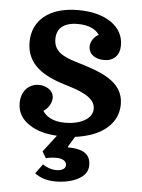

<svg xmlns="http://www.w3.org/2000/svg" viewBox="-54 -593 623 845"><g transform="rotate(5 257.5 -170.0)"><path d="M242 -51C185 -51 156 -74 143 -95C162 -106 179 -131 179 -155C179 -188 146 -207 114 -207C71 -207 36 -175 36 -120C36 -81 54 -49 90 -26C121 -5 161 6 212 9L155 83L172 112C184 108 203 106 218 106C245 106 263 117 263 134C263 150 248 160 221 160C201 160 181 153 162 140L131 182C156 201 187 210 222 210C261 210 295 203 323 188C351 173 365 153 365 126C365 83 340 56 265 56L264 53L292 7C317 4 340 -2 362 -9C434 -34 480 -84 480 -153C480 -259 370 -291 264 -323C206 -341 168 -362 168 -415C168 -462 200 -489 261 -489C308 -489 340 -474 357 -449C336 -440 321 -416 321 -393C321 -365 346 -341 389 -341C432 -341 458 -367 458 -412C458 -453 440 -486 404 -512C367 -537 318 -550 257 -550C129 -550 56 -487 56 -391C56 -288 139 -246 221 -220C288 -200 363 -177 363 -123C363 -78 309 -51 242 -51Z"/></g></svg>

Font: Domine
Style: Bold
Weight: 700
Designer: Pablo Impallari, Rodrigo Fuenzalida, Brenda Gallo
Foundry: Pablo Impallari, Rodrigo Fuenzalida, Brenda Gallo
Version: Version 2.000